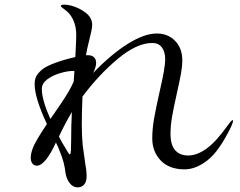

<svg xmlns="http://www.w3.org/2000/svg" viewBox="-20 -790 1040 831"><path d="M989 -267Q989 -262 980 -241Q929 -136 878.5 -96.5Q828 -57 779 -57Q712 -57 675.5 -95.5Q639 -134 639 -191Q639 -232 647 -277.5Q655 -323 671 -394Q695 -496 695 -533Q695 -566 680.5 -585Q666 -604 639 -604Q572 -604 489.5 -535Q407 -466 337 -372Q334 -302 334 -254Q334 -200 338 -161Q341 -137 349 -82Q355 -49 355 -30Q355 -3 344 9Q333 21 316 21Q296 21 282 3Q268 -15 264 -39Q261 -65 255 -88Q249 -111 236 -142Q233 -151 222 -173Q201 -127 180 -100Q158 -73 140 -73Q127 -73 120 -82.5Q113 -92 113 -107Q113 -141 144 -192Q155 -211 183 -253Q130 -367 130 -425Q130 -447 137 -460Q144 -473 161 -488Q180 -504 222 -519Q264 -534 306 -543Q310 -615 310 -638Q310 -695 279 -732Q272 -740 257.5 -750.5Q243 -761 243 -764Q243 -767 247.5 -768.5Q252 -770 257 -770Q269 -770 287 -766Q324 -756 351.5 -734.5Q379 -713 379 -682Q379 -665 366 -615Q357 -580 352 -551H362Q377 -551 386.5 -542.5Q396 -534 396 -518Q396 -500 383 -474Q462 -556 533.5 -600.5Q605 -645 658 -645Q707 -645 738 -613Q769 -581 769 -529Q769 -503 763.5 -472.5Q758 -442 745 -384Q731 -322 724.5 -283.5Q718 -245 718 -211Q718 -163 738 -140Q758 -117 795 -117Q832 -117 873.5 -146.5Q915 -176 967 -249Q982 -270 987 -270Q989 -270 989 -267ZM198 -275 216 -301Q273 -382 291 -420L299 -437L302 -482Q300 -483 296 -483Q273 -483 240.5 -473.5Q208 -464 184.5 -446.5Q161 -429 161 -405Q161 -358 198 -275ZM288 -185Q288 -247 291 -305Q265 -262 235 -199Q249 -171 261 -153Q264 -148 271.5 -135Q279 -122 282 -122Q286 -122 287 -140.5Q288 -159 288 -185Z"/></svg>

Font: Shippori Mincho Medium
Style: Regular
Weight: 500
Designer: FONTDASU
Foundry: FONTDASU / Google Inc. / but / Adobe
Version: Version 3.110; ttfautohint (v1.8.3)